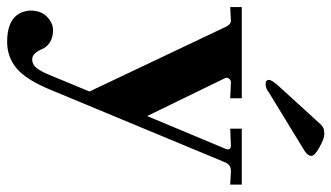

<svg xmlns="http://www.w3.org/2000/svg" viewBox="-219 -481 937 543"><g transform="rotate(90 249.5 -209.5)"><path d="M341.8 -424.8H500V-392.1L462.9 -394H460.9Q442.9 -394 436 -375L231.9 116.2Q203.1 186 170.9 212.4Q138.7 238.8 96.7 238.8Q12.7 238.8 7.8 173.8Q7.8 143.1 25.4 126Q43 108.9 64 108.9Q85 109.4 98.1 118.2Q111.3 127 116.2 138.7Q128.4 168 146 168Q159.2 168 168.9 157.2Q178.7 146.5 189.9 119.1L236.8 5.9L53.2 -380.9Q46.4 -394 37.1 -394L-2 -392.1V-424.8H255.9V-392.1L210.9 -394Q204.1 -394 200.2 -388.7Q196.3 -383.3 199.2 -377L306.2 -157.2L398.9 -378.9Q404.8 -394 389.2 -394L341.8 -392.1ZM204.1 -502Q204.1 -509.8 221.2 -528.8L315.9 -632.8Q331.5 -650.9 337.9 -654.3Q344.7 -658.2 357.4 -658.2Q370.1 -658.2 394.5 -644.5Q418.9 -630.9 418.9 -621.6Q418.9 -612.3 405.8 -603L238.8 -501Q228 -492.2 215.8 -492.2Q203.6 -492.2 204.1 -502Z"/></g></svg>

Font: Unna-Bold
Style: Bold
Weight: 700
Designer: Jorge de Buen U.
Foundry: Omnibus-Type
Version: Version 2.006;PS 002.006;hotconv 1.0.70;makeotf.lib2.5.58329